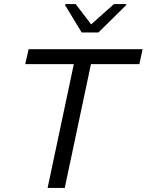

<svg xmlns="http://www.w3.org/2000/svg" viewBox="-20 -932 727 952"><path d="M216 0 346 -614H105L122 -688H687L671 -614H431L301 0ZM385 -771 303 -906 304 -912H355L432 -811L545 -912H607L605 -906L468 -771Z"/></svg>

Font: Saira SemiExpanded
Style: Italic
Weight: 400
Width: 6
Italic angle: -12°
Designer: Hector Gatti with collaboration of the Omnibus-Type team
Foundry: Omnibus-Type
Version: Version 1.101